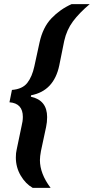

<svg xmlns="http://www.w3.org/2000/svg" viewBox="-20 -763 456 933"><path d="M57 2Q57 -20 61 -36L85 -151Q91 -174 91 -195Q91 -261 26 -266L38 -326Q89 -330 112.5 -360Q136 -390 147 -441L172 -556Q188 -630 230 -674Q272 -718 328 -743H416Q365 -700 334.5 -659Q304 -618 292 -564L268 -445Q242 -321 131 -300L130 -293Q209 -276 209 -194Q209 -169 204 -146L179 -29Q174 -2 174 15Q174 81 226 150H139Q104 130 80.5 90Q57 50 57 2Z"/></svg>

Font: Saira Semi Condensed SemiBold
Style: Italic
Weight: 600
Width: 4
Italic angle: -12°
Designer: Hector Gatti with collaboration of the Omnibus-Type team
Foundry: Omnibus-Type
Version: Version 1.001; ttfautohint (v1.8)